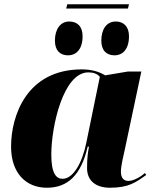

<svg xmlns="http://www.w3.org/2000/svg" viewBox="-20 -872 723 902"><path d="M586 -852H296L291 -832H581ZM519 -612C551 -612 586 -635 586 -702C586 -748 560 -771 524 -771C481 -771 456 -735 456 -681C456 -635 480 -612 519 -612ZM300 -612C333 -612 368 -635 368 -702C368 -748 343 -771 305 -771C264 -771 238 -735 238 -681C238 -635 262 -612 300 -612ZM200 10C299 10 361 -50 392 -183H398C393 -156 389 -130 389 -82C389 -23 430 10 497 10C585 10 619 -16 667 -50L661 -59C645 -45 611 -22 583 -22C563 -22 548 -34 548 -66C548 -92 561 -146 566 -168L644 -536H581L474 -518C445 -536 409 -546 364 -546C106 -546 32 -329 32 -183C32 -59 102 10 200 10ZM274 -32C244 -32 221 -57 221 -146C221 -278 277 -532 395 -532C417 -532 437 -526 449 -511L385 -199C366 -107 324 -32 274 -32Z"/></svg>

Font: Noto Serif Display Black
Style: Italic
Weight: 900
Italic angle: -12°
Designer: Monotype Design Team
Foundry: Monotype Imaging Inc.
Version: Version 2.009